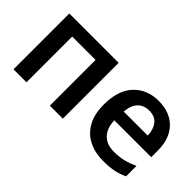

<svg xmlns="http://www.w3.org/2000/svg" viewBox="-48 -930 1318 1318"><g transform="rotate(45 611.0 -271.0)"><path d="M560 -542V0H434V-444H207V0H81V-542Z M940 -552Q1049 -552 1112.5 -487Q1176 -422 1176 -306V-242H818Q820 -168 859 -127.5Q898 -87 967 -87Q1019 -87 1061 -97.5Q1103 -108 1147 -128V-27Q1107 -8 1064 1Q1021 10 961 10Q882 10 820.5 -20.5Q759 -51 724.5 -113Q690 -175 690 -267Q690 -406 759 -479Q828 -552 940 -552ZM940 -459Q889 -459 857.5 -426.5Q826 -394 821 -330H1054Q1053 -386 1025.5 -422.5Q998 -459 940 -459Z"/></g></svg>

Font: Noto Sans SemiBold
Style: Regular
Weight: 600
Designer: Monotype Design Team
Foundry: Monotype Imaging Inc.
Version: Version 2.007